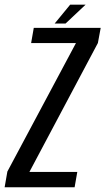

<svg xmlns="http://www.w3.org/2000/svg" viewBox="-49 -793 447 813"><path d="M-29.4 0H266.9L278.3 -65.1H75.6L365.5 -610.9L377.4 -675H94L82.8 -610.6H272.6L-17.8 -66.6ZM182.6 -693.5H228.7L313.4 -773.2H248.1Z"/></svg>

Font: Anybody Thin Condensed
Style: Italic
Weight: 100
Width: 3
Italic angle: -10°
Version: Version 1.113;gftools[0.9.25]